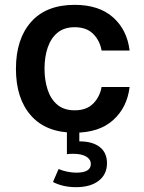

<svg xmlns="http://www.w3.org/2000/svg" viewBox="-20 -548 598 800"><path d="M291 -527.8Q392.6 -527.8 451.2 -475.6Q509.8 -423.3 520 -337.4H403.3Q396 -378.9 368.4 -406.7Q340.8 -434.6 291 -434.6Q247.1 -434.6 219.5 -411.6Q191.9 -388.7 178.7 -349.6Q165.5 -310.5 165.5 -262.2Q165.5 -213.9 178.5 -174.3Q191.4 -134.8 219 -111.6Q246.6 -88.4 291 -88.4Q340.8 -88.4 368.4 -116.5Q396 -144.5 403.3 -185.5H520Q509.8 -100.1 451.4 -47.6Q393.1 4.9 291 4.9Q172.4 4.9 109.4 -66.2Q46.4 -137.2 46.4 -261.2Q46.4 -385.3 109.4 -456.5Q172.4 -527.8 291 -527.8ZM425.8 131.8Q425.8 178.7 391.1 205.3Q356.4 231.9 296.9 231.9Q271 231.9 247.1 226.8Q223.1 221.7 200.7 210.4L224.1 156.2Q238.3 162.6 258.5 167Q278.8 171.4 298.3 171.4Q358.4 171.4 358.4 135.3Q358.4 115.7 338.9 104.2Q319.3 92.8 284.7 92.8Q272 92.8 258.8 94.2V-0.5H310.5V41Q365.7 41 395.8 64.7Q425.8 88.4 425.8 131.8Z"/></svg>

Font: Estedad-FD SemiBold
Style: Regular
Weight: 600
Designer: Amin Abedi
Version: Version 7.3